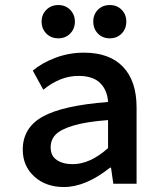

<svg xmlns="http://www.w3.org/2000/svg" viewBox="-20 -733 640 766"><path d="M212.9 -580.1Q183.6 -580.1 164.8 -599.1Q146 -618.2 146 -647Q146 -674.8 164.8 -693.8Q183.6 -712.9 212.9 -712.9Q241.2 -712.9 260 -693.8Q278.8 -674.8 278.8 -647Q278.8 -618.2 260 -599.1Q241.2 -580.1 212.9 -580.1ZM352.1 -647Q352.1 -675.3 370.6 -694.1Q389.2 -712.9 418 -712.9Q446.8 -712.9 465.3 -694.1Q483.9 -675.3 483.9 -647Q483.9 -618.2 465.3 -599.1Q446.8 -580.1 418 -580.1Q389.2 -580.1 370.6 -599.1Q352.1 -618.2 352.1 -647ZM234.9 13.2Q163.1 13.2 116.9 -28.6Q70.8 -70.3 70.8 -136.2Q70.8 -223.1 150.1 -267.6Q229.5 -312 411.1 -326.2Q408.2 -373.5 379.4 -401.9Q350.6 -430.2 293 -430.2Q220.2 -430.2 152.8 -375L110.8 -451.2Q146 -481.4 200.4 -502.2Q254.9 -522.9 314.9 -522.9Q417 -522.9 470.9 -466.3Q524.9 -409.7 524.9 -304.2V0H432.1L422.9 -64H418.9Q321.8 13.2 234.9 13.2ZM270 -78.1Q339.4 -78.1 411.1 -142.1V-253.9Q325.2 -247.6 273.4 -232.2Q221.7 -216.8 201.9 -196Q182.1 -175.3 182.1 -145Q182.1 -111.3 206.5 -94.7Q231 -78.1 270 -78.1Z"/></svg>

Font: Office Code Pro Medium
Style: Regular
Weight: 500
Designer: Nathan Rutzky & Paul D. Hunt
Foundry: Adobe Systems Incorporated
Version: Version 1.004;PS 001.004;hotconv 1.0.70;makeotf.lib2.5.58329